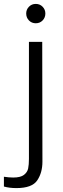

<svg xmlns="http://www.w3.org/2000/svg" viewBox="-57 -745 321 982"><path d="M77 -676Q77 -696 91 -710.5Q105 -725 126 -725Q147 -725 161 -710.5Q175 -696 175 -676Q175 -655 161 -640.5Q147 -626 126 -626Q105 -626 91 -640.5Q77 -655 77 -676ZM-37 209V159Q-11 163 11 163Q48 163 65.5 149.5Q83 136 87 116.5Q91 97 91 68V-531H159L160 82Q160 138 133.5 177.5Q107 217 27 217Q-9 217 -37 209Z"/></svg>

Font: Be Vietnam Light
Style: Regular
Weight: 300
Designer: Gabriel Lam
Foundry: TypeRant
Version: Version 4.000